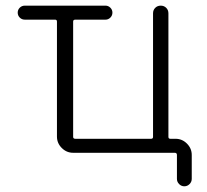

<svg xmlns="http://www.w3.org/2000/svg" viewBox="-20 -565 736 683"><path d="M68.4 -544.9H355.5Q365.2 -544.9 372.6 -537.6Q379.9 -530.3 379.9 -520Q379.9 -509.8 372.6 -502.4Q365.2 -495.1 355.5 -495.1H248Q240.2 -495.1 240.2 -488.3V-78.1Q240.2 -71.3 248 -71.3H517.6Q524.4 -71.3 524.4 -78.1V-517.6Q524.4 -529.3 532.2 -537.1Q540 -544.9 551.8 -544.9Q563.5 -544.9 571.3 -537.1Q579.1 -529.3 579.1 -517.6V-78.1Q579.1 -71.3 585.9 -71.3H604.5Q627.9 -71.3 645 -54.2Q662.1 -37.1 662.1 -13.7V71.3Q662.1 82 654.3 89.8Q646.5 97.7 635.7 97.7Q625 97.7 617.2 89.8Q609.4 82 609.4 71.3V-13.7Q609.4 -21.5 601.6 -21.5H240.2Q216.8 -21.5 199.7 -38.6Q182.6 -55.7 182.6 -79.1V-488.3Q182.6 -495.1 175.8 -495.1H68.4Q57.6 -495.1 50.3 -502.4Q43 -509.8 43 -520Q43 -530.3 50.3 -537.6Q57.6 -544.9 68.4 -544.9Z"/></svg>

Font: irohamaru Light
Style: Regular
Weight: 200
Designer: [Source Han Sans]
Ryoko NISHIZUKA  (kana & ideographs); Paul D. Hunt (Latin, Greek & Cyrillic); Wenlong ZHANG  (bopomofo
Version: Version 1.01